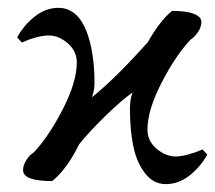

<svg xmlns="http://www.w3.org/2000/svg" viewBox="-20 -462 551 492"><path d="M496.1 -405.8Q496.1 -394 489 -382.6Q481.9 -371.1 474.6 -365.2L467.8 -359.9Q429.7 -319.3 393.8 -249.5Q357.9 -179.7 357.9 -129.9Q357.9 -100.6 381.3 -80.8Q404.8 -61 430.2 -61Q443.4 -61 460.7 -65.7Q478 -70.3 488.3 -74.7L499 -79.1L511.2 -65.9Q493.7 -34.2 465.6 -12.2Q437.5 9.8 404.8 9.8Q373 9.8 351.6 -18.1Q330.1 -45.9 321.5 -87.6Q313 -129.4 313 -183.1Q313 -209 319.8 -225.1Q292 -205.6 251.7 -166.5Q211.4 -127.4 183.1 -92.8Q151.4 -28.3 113.8 2Q39.1 2 39.1 -25.9Q39.1 -37.6 45.9 -49.1Q52.7 -60.5 59.6 -66.4L66.9 -71.8Q105 -112.3 140.9 -182.1Q176.8 -252 176.8 -301.8Q176.8 -331.1 153.6 -351.1Q130.4 -371.1 105 -371.1Q91.8 -371.1 74.5 -366.7Q57.1 -362.3 46.9 -357.4L36.1 -353L23.9 -366.2Q41.5 -397.9 69.3 -419.9Q97.2 -441.9 129.9 -441.9Q154.3 -441.9 172.4 -426.3Q190.4 -410.6 201.2 -383.1Q211.9 -355.5 217 -322Q222.2 -288.6 222.2 -249Q222.2 -231.9 215.8 -212.9Q275.9 -261.2 358.9 -354Q389.2 -408.2 420.9 -434.1Q457.5 -434.1 476.8 -426.5Q496.1 -418.9 496.1 -405.8Z"/></svg>

Font: Linear Smooth
Style: Regular
Weight: 400
Designer: Philipp H. Poll, Flanker
Foundry: Philipp H. Poll, reworked by Flanker
Version: Version 1.061 | FøM Fix